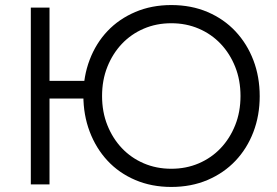

<svg xmlns="http://www.w3.org/2000/svg" viewBox="-20 -730 1097 760"><path d="M127 -340H355V-410H127ZM658 -62Q599 -62 549 -83.5Q499 -105 462.5 -143.5Q426 -182 405 -234.5Q384 -287 384 -350Q384 -413 405 -465.5Q426 -518 462.5 -556.5Q499 -595 549 -616.5Q599 -638 658 -638Q717 -638 767 -616.5Q817 -595 853.5 -556.5Q890 -518 911 -465.5Q932 -413 932 -350Q932 -287 911 -234.5Q890 -182 853.5 -143.5Q817 -105 767 -83.5Q717 -62 658 -62ZM658 10Q737 10 801.5 -17.5Q866 -45 912 -93.5Q958 -142 983 -207.5Q1008 -273 1008 -349Q1008 -426 983 -491.5Q958 -557 912 -606Q866 -655 801.5 -682.5Q737 -710 658 -710Q580 -710 515.5 -682.5Q451 -655 405.5 -607Q360 -559 335 -493.5Q310 -428 310 -352Q310 -275 335 -209Q360 -143 405.5 -94Q451 -45 515.5 -17.5Q580 10 658 10ZM176 -700H102V0H176Z"/></svg>

Font: Tilda Sans VF
Style: Regular
Weight: 400
Designer: ParaType Ltd
Foundry: ParaType Ltd
Version: Version 1.010